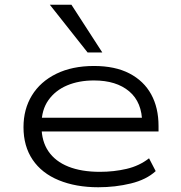

<svg xmlns="http://www.w3.org/2000/svg" viewBox="-20 -781 761 809"><path d="M394 8Q300 8 228 -21.5Q156 -51 117.5 -108Q79 -165 79 -245Q79 -321 114.5 -379Q150 -437 217 -470Q284 -503 376 -503Q465 -503 525.5 -471.5Q586 -440 617 -383.5Q648 -327 648 -250V-227H132V-285H605L579 -262Q579 -350 524.5 -396Q470 -442 376 -442Q312 -442 262.5 -421Q213 -400 184 -359Q155 -318 155 -258V-248Q155 -186 184 -143.5Q213 -101 268 -79Q323 -57 401 -57Q460 -57 513.5 -69.5Q567 -82 608 -114L636 -60Q597 -24 531.5 -8Q466 8 394 8ZM349 -560 190 -761H281L411 -560Z"/></svg>

Font: Nunito Sans 7pt Expanded Light
Style: Regular
Weight: 300
Width: 7
Designer: Vernon Adams
Foundry: Vernon Adams
Version: Version 3.101;gftools[0.9.27]